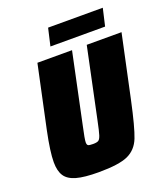

<svg xmlns="http://www.w3.org/2000/svg" viewBox="-154 -962 946 1079"><g transform="rotate(-20 319.5 -422.5)"><path d="M31 -131Q31 -193 56 -313L136 -688H343L255 -270Q238 -193 238 -175Q238 -160 245 -156Q252 -152 274 -152Q297 -152 306.5 -158Q316 -164 323 -185.5Q330 -207 343 -270L431 -688H639L559 -313Q526 -159 502.5 -100Q479 -41 425.5 -16.5Q372 8 250 8Q164 8 117 -5.5Q70 -19 50.5 -49Q31 -79 31 -131ZM236 -749 260 -853H587L563 -749Z"/></g></svg>

Font: Saira Semi Condensed Black
Style: Italic
Weight: 900
Width: 4
Italic angle: -12°
Designer: Hector Gatti with collaboration of the Omnibus-Type team
Foundry: Omnibus-Type
Version: Version 1.001; ttfautohint (v1.8)